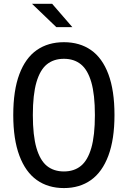

<svg xmlns="http://www.w3.org/2000/svg" viewBox="-20 -960 660 992"><path d="M310.2 11.7Q228.7 11.7 170.2 -29.8Q111.8 -71.2 80.2 -155.7Q48.5 -240.2 48.5 -365.7Q48.5 -492.8 80.1 -576.8Q111.7 -660.8 170.2 -701.4Q228.7 -742 310.2 -742Q391.7 -742 450.1 -701.4Q508.5 -660.8 540 -576.8Q571.5 -492.8 571.5 -365.7Q571.5 -240.2 539.9 -155.7Q508.3 -71.2 450 -29.8Q391.7 11.7 310.2 11.7ZM310.2 -656.2Q257.7 -656.2 222.3 -627.7Q187 -599.2 168.3 -535.1Q149.7 -471 149.7 -365.7Q149.7 -260 168.3 -195.8Q187 -131.5 222.3 -102.8Q257.7 -74.2 310.2 -74.2Q362.7 -74.2 397.9 -102.8Q433.2 -131.5 451.8 -195.7Q470.3 -259.8 470.3 -365.7Q470.3 -471.2 451.8 -535.2Q433.2 -599.2 397.9 -627.7Q362.7 -656.2 310.2 -656.2ZM271 -819.8 145.2 -940.5H249.3L353.8 -819.8Z"/></svg>

Font: Monaspace Neon Var ExtraLight
Style: Regular
Weight: 200
Designer: Riley Cran and the Lettermatic Team
Version: Version 1.200 (Monaspace Neon Var)